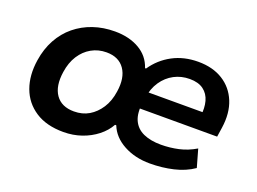

<svg xmlns="http://www.w3.org/2000/svg" viewBox="-84 -699 1197 895"><g transform="rotate(20 514.5 -251.5)"><path d="M286 10Q202 10 147 -26Q92 -62 69.5 -123.5Q47 -185 59 -263Q68 -322 93.5 -368.5Q119 -415 158 -447Q197 -479 246.5 -496Q296 -513 354 -513Q424 -513 474.5 -484Q525 -455 543 -400H548Q584 -453 640 -483Q696 -513 767 -513Q839 -513 889.5 -481.5Q940 -450 963 -393.5Q986 -337 975 -262L968 -215H560L573 -299H881L863 -277Q869 -320 860 -353Q851 -386 825.5 -405Q800 -424 757 -424Q715 -424 680 -405.5Q645 -387 621.5 -352.5Q598 -318 591 -269L588 -251Q579 -192 595 -157Q611 -122 647 -106Q683 -90 734 -90Q778 -90 821 -99.5Q864 -109 904 -133L929 -45Q887 -16 831.5 -3Q776 10 715 10Q642 10 585.5 -20.5Q529 -51 508 -104H502Q484 -71 451 -45Q418 -19 376 -4.5Q334 10 286 10ZM300 -97Q342 -97 374 -116Q406 -135 428.5 -169.5Q451 -204 458 -253Q469 -324 440 -366Q411 -408 350 -408Q309 -408 275.5 -389Q242 -370 220 -335.5Q198 -301 191 -253Q180 -180 209 -138.5Q238 -97 300 -97Z"/></g></svg>

Font: Nunito Sans 6pt
Style: Bold Italic
Weight: 700
Italic angle: -9°
Version: Version 3.101;gftools[0.9.27]